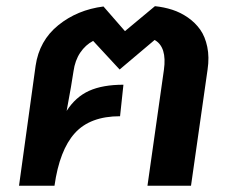

<svg xmlns="http://www.w3.org/2000/svg" viewBox="-20 -596 748 616"><path d="M477.1 -576.2Q506.3 -573.2 532.7 -564.7Q559.1 -556.2 582.8 -539.8Q606.4 -523.4 622.3 -501Q638.2 -478.5 645 -445.6Q651.9 -412.6 646 -373L592.8 0H453.1L505.9 -372.1Q516.1 -445.3 476.1 -467.8L363.8 -373L278.8 -464.8Q254.4 -452.1 237.5 -427.2Q220.7 -402.3 215.8 -367.2Q210.4 -329.1 193.8 -240.2Q222.7 -285.2 266.1 -304.7Q309.6 -324.2 376 -324.2L365.2 -223.1Q269 -223.1 220 -168.7Q170.9 -114.3 154.8 0H41Q80.6 -287.6 94.2 -384.8Q106 -465.8 167 -515.1Q228 -564.5 312 -575.2L380.9 -496.1Z"/></svg>

Font: FiraGO SemiBold
Style: Italic
Weight: 600
Italic angle: -8°
Designer: bBox Type GmbH
Foundry: bBox Type GmbH
Version: Version 1.001;PS 001.001;hotconv 1.0.88;makeotf.lib2.5.64775